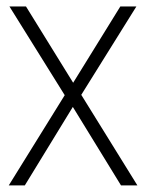

<svg xmlns="http://www.w3.org/2000/svg" viewBox="-20 -560 440 580"><path d="M6.5 0 175.5 -272.5 8.5 -540.5H58.5L201 -310L343.5 -540.5H392L225.5 -273.5L395 0H345.5L200 -237L55 0Z"/></svg>

Font: Encode Sans Condensed ExtraLight
Style: Regular
Weight: 200
Width: 3
Designer: Multiple Designers
Foundry: Impallari Type
Version: Version 3.000; ttfautohint (v1.8.3) -l 8 -r 50 -G 200 -x 14 